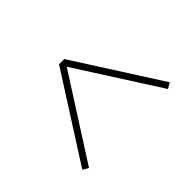

<svg xmlns="http://www.w3.org/2000/svg" viewBox="-135 -695 829 829"><g transform="rotate(45 279.0 -281.0)"><path d="M70 -265V-297L463 -548L478 -522L101 -281L478 -40L463 -14Z"/></g></svg>

Font: Maitree ExtraLight
Style: Regular
Weight: 275
Designer: CadsonDemak Team
Foundry: CadsonDemak
Version: Version 1.003